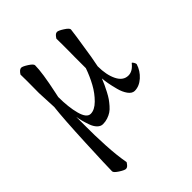

<svg xmlns="http://www.w3.org/2000/svg" viewBox="-191 -542 875 875"><g transform="rotate(-45 246.5 -105.0)"><path d="M55.2 189.9Q55.2 157.7 61.8 10Q68.4 -137.7 76.2 -204.1Q76.2 -216.3 74 -251.5Q71.8 -286.6 71.8 -297.9Q71.8 -299.3 72 -324Q72.3 -348.6 72.3 -374.3Q72.3 -399.9 71.8 -417Q84.5 -437 96.2 -437Q105 -437 127 -422.9Q148.9 -408.7 148.9 -399.9Q148.9 -353 126 -246.1L121.1 -223.1Q121.1 -157.2 133.8 -110.6Q146.5 -64 171.9 -64Q197.3 -64 224.1 -90.6Q251 -117.2 270.3 -152.6Q289.6 -188 303.2 -227.1V-297.9Q303.2 -299.3 303.5 -324Q303.7 -348.6 303.7 -374.3Q303.7 -399.9 303.2 -417Q313.5 -433.6 321.8 -436Q324.2 -437 327.1 -437Q335.9 -437 357.9 -422.9Q379.9 -408.7 379.9 -399.9Q379.9 -390.1 356.9 -246.1L347.2 -194.8Q347.2 -139.2 365.5 -102.5Q383.8 -65.9 417 -65.9Q444.3 -65.9 467.8 -96.2Q471.2 -96.2 475.6 -88.6Q480 -81.1 480 -76.2Q469.7 -43 443.4 -19.5Q417 3.9 387.2 3.9Q370.6 3.4 357.4 -14.9Q344.2 -33.2 337.2 -60.1Q330.1 -86.9 326.4 -107.2Q322.8 -127.4 321.8 -142.1Q314 -123.5 308.6 -111.6Q303.2 -99.6 293.9 -82Q284.7 -64.5 276.9 -53.2Q269 -42 257.8 -29.1Q246.6 -16.1 235.1 -8.5Q223.6 -1 209 3.9Q194.3 8.8 178.2 8.8Q163.6 8.8 151.6 -3.4Q139.6 -15.6 132.6 -35.6Q125.5 -55.7 121.6 -70.6Q117.7 -85.4 115.2 -101.1Q115.7 -97.7 115.2 -41.3Q114.7 15.1 118.4 85Q122.1 154.8 131.8 207Q121.6 223.6 113.3 226.1Q110.8 227.1 107.9 227.1Q99.1 227.1 77.1 212.9Q55.2 198.7 55.2 189.9Z"/></g></svg>

Font: Crimson
Style: Roman
Weight: 400
Version: Version 0.8